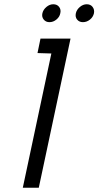

<svg xmlns="http://www.w3.org/2000/svg" viewBox="-20 -881 462 901"><path d="M230 -861Q213 -861 198 -848.5Q183 -836 179 -819Q175 -802 185 -789.5Q195 -777 212 -777Q230 -777 245 -789.5Q260 -802 263 -819Q267 -836 257.5 -848.5Q248 -861 230 -861ZM387 -861Q370 -861 355 -848.5Q340 -836 336 -819Q332 -801 342 -789Q352 -777 369 -777Q387 -777 402 -789Q417 -801 421 -819Q424 -836 414.5 -848.5Q405 -861 387 -861ZM156 -632 221 -630 87 0H162L311 -700H170Z"/></svg>

Font: Advent Pro Medium
Style: Italic
Weight: 500
Italic angle: -12°
Version: Version 3.000